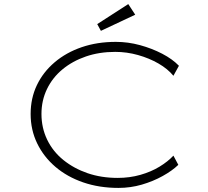

<svg xmlns="http://www.w3.org/2000/svg" viewBox="-20 -910 1016 940"><path d="M560 10Q466 10 387.5 -17Q309 -44 251.5 -93Q194 -142 162 -208Q130 -274 130 -352Q130 -429 160.5 -493Q191 -557 247.5 -605Q304 -653 380 -679Q456 -705 547 -705Q607 -705 665.5 -689Q724 -673 774 -647Q824 -621 856 -588L829 -539Q801 -573 756 -599Q711 -625 656 -640.5Q601 -656 544 -656Q466 -656 400.5 -633.5Q335 -611 286 -570.5Q237 -530 210 -474Q183 -418 183 -352Q183 -284 211 -226Q239 -168 290.5 -126.5Q342 -85 409 -62Q476 -39 556 -39Q615 -39 667.5 -54Q720 -69 761 -94Q802 -119 829 -148L853 -103Q823 -74 776 -48Q729 -22 674 -6Q619 10 560 10ZM474 -759 456 -792 608 -890 642 -838Z"/></svg>

Font: Lexend Zetta ExtraLight
Style: Regular
Weight: 250
Version: Version 1.007